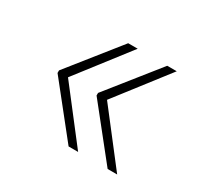

<svg xmlns="http://www.w3.org/2000/svg" viewBox="-90 -554 623 597"><g transform="rotate(30 221.0 -255.5)"><path d="M104 -253.9 70.8 -254.4V-260.7L214.8 -441.4H249ZM249 -70.8H214.8L70.8 -251.5V-257.8L104 -258.3ZM244.1 -253.9 210.9 -254.4V-260.7L355 -441.4H389.2ZM389.2 -70.8H355L210.9 -251.5V-257.8L244.1 -258.3Z"/></g></svg>

Font: Heebo Thin
Style: Regular
Weight: 250
Designer: Oded Ezer
Foundry: Ezer Type House
Version: Version 3.100